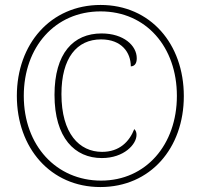

<svg xmlns="http://www.w3.org/2000/svg" viewBox="-20 -745 811 775"><path d="M385 10C587 10 722 -147 722 -357C722 -568 587 -725 386 -725C184 -725 48 -567 48 -358C48 -148 184 10 385 10ZM388 -16C208 -16 76 -157 76 -358C76 -555 202 -699 386 -699C570 -699 694 -555 694 -358C694 -161 569 -16 388 -16ZM391 -107C481 -107 531 -163 531 -200C531 -210 529 -217 522 -224C502 -173 462 -132 392 -132C300 -132 228 -206 228 -365C228 -511 290 -586 388 -586C471 -586 508 -533 508 -477C526 -478 532 -492 532 -510C532 -561 479 -610 390 -610C276 -610 200 -530 200 -362C200 -188 282 -107 391 -107Z"/></svg>

Font: Noto Serif Sinhala SemiCondensed Thin
Style: Regular
Weight: 100
Width: 4
Designer: Jelle Bosma - Monotype Design Team
Foundry: Monotype Imaging Inc.
Version: Version 2.007